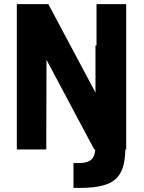

<svg xmlns="http://www.w3.org/2000/svg" viewBox="-20 -720 693 925"><path d="M334 65V185C529 190 580 143 584 0H588V-700H445V-501H440V-274L213 -700H61V0H203L204 -432L434 0H439C435 51 411 70 334 65Z"/></svg>

Font: Vanilla Cream Black
Style: Regular
Weight: 900
Designer: Jeremy Tribby, Jinavaṁso
Foundry: Tribby Type
Version: Version 1.422;Glyphs 3.1.2 (3151)